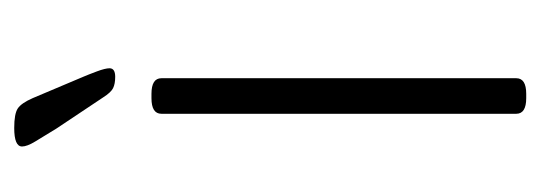

<svg xmlns="http://www.w3.org/2000/svg" viewBox="-265 -493 760 270"><g transform="rotate(-90 115.0 -358.0)"><path d="M112 2Q90 2 90 -12V-511Q90 -525 112 -525H118Q140 -525 140 -511V-12Q140 2 118 2ZM142 -576Q132 -576 126 -579Q120 -582 113 -593L69 -659Q58 -677 51 -688.5Q44 -700 44 -707Q44 -718 70 -718Q90 -718 97.5 -713Q105 -708 112 -692L142 -621Q145 -614 149.5 -602Q154 -590 154 -584Q154 -576 142 -576Z"/></g></svg>

Font: Asap Condensed ExtraLight
Style: Regular
Weight: 200
Width: 3
Designer: Pablo Cosgaya
Foundry: Omnibus-Type
Version: Version 3.001; ttfautohint (v1.8.4.7-5d5b)